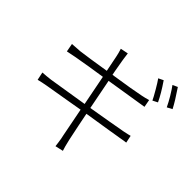

<svg xmlns="http://www.w3.org/2000/svg" viewBox="-204 -1036 1286 1286"><g transform="rotate(45 439.5 -393.0)"><path d="M485 37Q483 26 481 6Q476 -32 471 -50Q453 -147 431 -255Q400 -250 339 -239Q197 -215 162 -209Q116 -201 86 -193L74 -250Q110 -252 149 -257Q229 -269 423 -301L381 -516Q272 -500 160 -480Q121 -473 90 -466L79 -525Q92 -526 120 -528Q140 -529 152 -530Q223 -539 371 -563Q364 -596 355 -643Q350 -669 349 -673Q344 -700 333 -734L388 -745Q389 -732 394 -701Q396 -688 397 -681.5Q398 -675 411 -601Q415 -582 417 -571Q588 -597 654 -611Q680 -616 710 -625L720 -571Q710 -570 664 -562L545 -543L427 -524L469 -309Q660 -341 717 -352Q723 -353 735 -355Q779 -364 792 -368L803 -315Q789 -314 746 -306Q734 -304 727 -303Q710 -300 667 -293Q547 -274 478 -263Q485 -229 497 -168Q517 -69 520 -58Q533 -1 542 24ZM728 -638Q719 -658 691 -706Q666 -749 650 -771L685 -788Q737 -712 763 -656ZM828 -674Q813 -706 791 -743Q763 -789 749 -807L784 -823Q839 -742 864 -693Z"/></g></svg>

Font: GenSekiGothic TW L
Style: Regular
Weight: 300
Version: Version 1.501;PS 1;hotconv 16.6.51;makeotf.lib2.5.65220